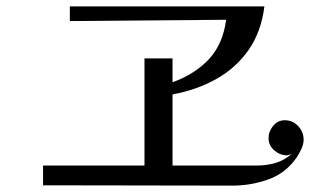

<svg xmlns="http://www.w3.org/2000/svg" viewBox="-20 -652 1040 602"><path d="M932 -214Q932 -200 925 -185Q918 -170 910 -158Q876 -109 821.5 -89.5Q767 -70 709 -70Q561 -70 412.5 -70.5Q264 -71 115 -71V-133H433V-469H521V-394Q592 -420 635.5 -467Q679 -514 689 -590L199 -586V-632H809Q799 -552 759.5 -495.5Q720 -439 658.5 -404.5Q597 -370 521 -356V-133H786Q816 -133 843.5 -141Q871 -149 894 -169Q893 -169 887.5 -167Q882 -165 880 -165Q858 -165 840 -180.5Q822 -196 822 -219Q822 -240 836.5 -257.5Q851 -275 873 -275Q898 -275 915 -256.5Q932 -238 932 -214Z"/></svg>

Font: Kaisei Decol
Style: Regular
Weight: 400
Designer: Font-Kai, 金井和夫
Foundry: KAZUO KANAI
Version: Version 5.003